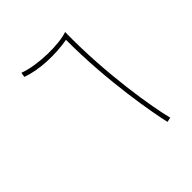

<svg xmlns="http://www.w3.org/2000/svg" viewBox="-182 -803 935 935"><g transform="rotate(-45 285.0 -336.0)"><path d="M442 0 466 -5C442 -97 394 -378 399 -662C337 -640 194 -640 108 -672L104 -648C181 -619 289 -617 375 -632C374 -344 425 -73 442 0Z"/></g></svg>

Font: Noto Sans Arabic Thin
Style: Regular
Weight: 100
Designer: Monotype Design Team, Nadine Chahine, Nizar Qandah and Khaled Hosny
Foundry: Monotype Imaging Inc.
Version: Version 2.012